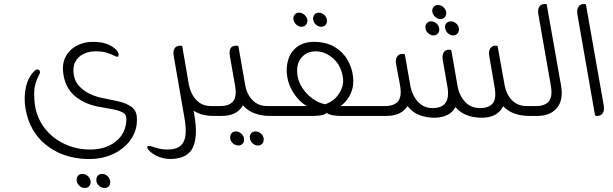

<svg xmlns="http://www.w3.org/2000/svg" viewBox="-20 -576 3046 954"><path d="M408 214Q289 209 208 143.5Q127 78 107 -34Q97 -92 109 -144Q121 -196 152 -224Q159 -231 165 -231Q176 -231 179 -219Q179 -218 178.5 -215.5Q178 -213 177 -210Q151 -161 150 -121.5Q149 -82 155 -45Q168 21 208 68.5Q248 116 305.5 141.5Q363 167 427 167Q506 167 556.5 126Q607 85 608 16Q609 -8 587.5 -18.5Q566 -29 532.5 -34.5Q499 -40 463 -47Q397 -61 352 -99Q307 -137 296 -201Q286 -256 305.5 -293Q325 -330 361.5 -349Q398 -368 439 -368Q477 -368 500.5 -361Q524 -354 540 -343Q550 -336 558.5 -327.5Q567 -319 569 -308Q570 -303 568.5 -298.5Q567 -294 561 -294Q558 -294 550 -298Q535 -306 512 -313.5Q489 -321 454 -321Q421 -321 394 -307.5Q367 -294 353.5 -267.5Q340 -241 347 -201Q353 -170 374 -147.5Q395 -125 423.5 -111Q452 -97 480 -91Q526 -82 566 -73Q606 -64 632 -46Q658 -28 660 7Q664 67 631.5 115Q599 163 540.5 190Q482 217 408 214ZM389 288Q404 288 415.5 298Q427 308 430 323Q432 338 424 348Q416 358 401 358Q387 358 375.5 348Q364 338 361 323Q359 308 367 298Q375 288 389 288ZM487 288Q501 288 513 298Q525 308 527 323Q530 338 522 348Q514 358 499 358Q485 358 473 348Q461 338 459 323Q457 308 465 298Q473 288 487 288Z M1062 -49 1071 0H1040Q982 0 942 -26L946 -2Q964 99 939 155.5Q914 212 829 214Q806 214 784 208Q762 202 742 189Q719 175 713 161Q708 149 721 149Q724 149 732 151Q755 159 772.5 163Q790 167 815 167Q859 166 879 146.5Q899 127 902 92.5Q905 58 897 13L843 -299Q839 -322 847.5 -335.5Q856 -349 875 -349H880Q885 -349 886 -344L919 -152Q929 -106 957 -77.5Q985 -49 1029 -49Z M1309 -49H1342L1350 0H1319Q1281 0 1246 -12.5Q1211 -25 1187 -53Q1158 0 1081 0H1058L1050 -49H1074Q1120 -49 1139 -73.5Q1158 -98 1147 -156L1122 -299Q1114 -349 1154 -349H1159Q1164 -349 1165 -344L1198 -155Q1206 -108 1234.5 -78.5Q1263 -49 1309 -49ZM1152 77Q1166 77 1178 87Q1190 97 1192 112Q1195 127 1186.5 137Q1178 147 1164 147Q1150 147 1138 137Q1126 127 1124 112Q1122 97 1130 87Q1138 77 1152 77ZM1249 77Q1264 77 1276 87Q1288 97 1290 112Q1292 127 1284 137Q1276 147 1262 147Q1248 147 1236 137Q1224 127 1222 112Q1219 97 1227.5 87Q1236 77 1249 77Z M1478 -443Q1464 -443 1452.5 -453.5Q1441 -464 1438 -479Q1436 -493 1444 -503Q1452 -513 1466 -513Q1480 -513 1492 -503Q1504 -493 1507 -479Q1509 -464 1501 -453.5Q1493 -443 1478 -443ZM1576 -443Q1562 -443 1550 -453.5Q1538 -464 1536 -479Q1534 -493 1542 -503Q1550 -513 1564 -513Q1578 -513 1590 -503Q1602 -493 1604 -479Q1607 -464 1598.5 -453.5Q1590 -443 1576 -443ZM1672 -49H1879L1888 0H1671Q1655 0 1635.5 -3Q1616 -6 1603 -15Q1593 -6 1574 -3Q1555 0 1539 0H1339L1331 -49H1504Q1467 -71 1440 -112Q1413 -153 1407 -196Q1400 -241 1412.5 -280.5Q1425 -320 1457.5 -344Q1490 -368 1540 -368Q1599 -368 1640.5 -344Q1682 -320 1705.5 -280.5Q1729 -241 1734 -196Q1740 -150 1722.5 -111Q1705 -72 1672 -49ZM1595 -58Q1625 -67 1646.5 -88.5Q1668 -110 1678.5 -138.5Q1689 -167 1683 -196Q1673 -254 1633.5 -287.5Q1594 -321 1549 -321Q1503 -321 1476 -287.5Q1449 -254 1459 -196Q1464 -167 1483.5 -137.5Q1503 -108 1532 -86.5Q1561 -65 1595 -58Z M2168 -481Q2155 -481 2143 -491.5Q2131 -502 2128 -517Q2126 -531 2134 -541Q2142 -551 2156 -551Q2171 -551 2182.5 -541Q2194 -531 2197 -517Q2199 -502 2191 -491.5Q2183 -481 2168 -481ZM2134 -400Q2120 -400 2108 -410.5Q2096 -421 2094 -436Q2092 -450 2100 -460Q2108 -470 2122 -470Q2136 -470 2148 -460Q2160 -450 2162 -436Q2165 -421 2156.5 -410.5Q2148 -400 2134 -400ZM2192 -436Q2189 -450 2197.5 -460Q2206 -470 2220 -470Q2234 -470 2246 -460Q2258 -450 2260 -436Q2262 -421 2254 -410.5Q2246 -400 2232 -400Q2218 -400 2206 -410.5Q2194 -421 2192 -436ZM2597 -49H2630L2638 0H2608Q2571 0 2537.5 -11.5Q2504 -23 2480 -48Q2452 9 2373 9Q2335 9 2300.5 -3.5Q2266 -16 2243 -44Q2230 -18 2202 -4.5Q2174 9 2138 9Q2099 9 2063.5 -4.5Q2028 -18 2005 -49Q1974 0 1900 0H1878L1869 -49H1893Q1939 -49 1958.5 -73.5Q1978 -98 1967 -156L1948 -258Q1944 -281 1953 -294.5Q1962 -308 1980 -308H1985Q1991 -308 1992 -303L2018 -155Q2018 -151 2019 -149Q2028 -102 2056.5 -70.5Q2085 -39 2130 -39Q2222 -39 2203 -146L2180 -278Q2176 -302 2184.5 -315.5Q2193 -329 2211 -329H2216Q2221 -329 2223 -324L2253 -151Q2261 -103 2290 -71Q2319 -39 2365 -39Q2410 -39 2429 -63.5Q2448 -88 2437 -146L2411 -298Q2407 -321 2415.5 -335Q2424 -349 2443 -349H2447Q2453 -349 2453 -344L2487 -155Q2495 -108 2523.5 -78.5Q2552 -49 2597 -49Z M2650 0H2627L2619 -49H2643Q2689 -49 2708 -73.5Q2727 -98 2716 -156L2655 -505Q2651 -529 2659.5 -542.5Q2668 -556 2686 -556H2691Q2697 -556 2697 -551L2767 -155Q2781 -81 2748 -40.5Q2715 0 2650 0Z M2948 0H2943Q2938 0 2936 -6L2849 -504Q2845 -528 2854 -542Q2863 -556 2881 -556H2886Q2891 -556 2892 -550L2980 -51Q2984 -28 2975 -14Q2966 0 2948 0Z"/></svg>

Font: Zain Light
Style: Italic
Weight: 300
Italic angle: -10°
Designer: Zain,Boutros
Foundry: Mobile Telecommunications Company (Zain), 2024
Version: Version 1.51; ttfautohint (v1.8.4)